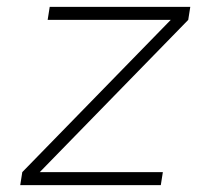

<svg xmlns="http://www.w3.org/2000/svg" viewBox="-20 -540 640 560"><path d="M39 0 45 -38 478 -482H119L125 -520H535L529 -482L96 -38H455L449 0Z"/></svg>

Font: Iosevka Aile XLt Obl
Style: Regular
Weight: 200
Italic angle: -9°
Designer: Belleve Invis
Foundry: Belleve Invis
Version: Version 31.1.0; ttfautohint (v1.8.4)